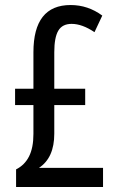

<svg xmlns="http://www.w3.org/2000/svg" viewBox="-20 -744 469 764"><path d="M261 -724Q330 -724 387 -682L356 -616Q307 -649 265 -649Q228 -649 212 -622Q196 -595 196 -536V-391H319V-326H196V-212Q196 -116 135 -76H390V0H44V-70Q78 -87 95.5 -121.5Q113 -156 113 -211V-326H40V-391H113V-536Q113 -724 261 -724Z"/></svg>

Font: Noto Sans Bengali ExtraCondensed
Style: Regular
Weight: 400
Width: 2
Designer: Jelle Bosma - Monotype Design Team
Foundry: Monotype Imaging Inc.
Version: Version 2.003; ttfautohint (v1.8.4.7-5d5b)